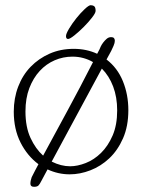

<svg xmlns="http://www.w3.org/2000/svg" viewBox="-20 -660 548 739"><path d="M474 -236Q474 -174 453.5 -127.5Q433 -81 400.5 -50.5Q368 -20 328 -4.5Q288 11 248 11Q204 11 163 -8L140 35Q133 49 128 54Q123 59 111 59Q97 59 97 47Q97 41 98.5 34Q100 27 102 22Q109 9 115 -3.5Q121 -16 128 -28Q85 -60 59 -111.5Q33 -163 33 -230Q33 -282 50 -326.5Q67 -371 98 -403Q129 -435 171 -453.5Q213 -472 264 -472Q313 -472 354 -453L363 -470Q364 -473 367.5 -480.5Q371 -488 377 -496Q383 -504 390.5 -510.5Q398 -517 407 -517Q416 -517 419 -513Q422 -509 422 -503Q422 -495 417 -483.5Q412 -472 408 -464L390 -431Q432 -399 453 -347.5Q474 -296 474 -236ZM259 -442Q223 -442 190.5 -428Q158 -414 133 -387Q108 -360 93 -321Q78 -282 78 -231Q78 -171 97.5 -129Q117 -87 146 -61Q193 -148 240.5 -235.5Q288 -323 338 -421Q321 -431 301 -436.5Q281 -442 259 -442ZM431 -235Q431 -286 415.5 -327Q400 -368 372 -396L179 -38Q215 -20 250 -20Q278 -20 310 -32.5Q342 -45 369 -71.5Q396 -98 413.5 -138.5Q431 -179 431 -235ZM348 -618Q348 -610 334 -592Q320 -574 302 -556Q284 -538 266.5 -524Q249 -510 242 -510Q234 -510 234 -521Q234 -530 246 -550Q258 -570 274 -590Q290 -610 306 -625Q322 -640 329 -640Q337 -640 342.5 -636Q348 -632 348 -618Z"/></svg>

Font: Life Savers
Style: Regular
Weight: 400
Designer: Pablo Impallari, Rodrigo Fuenzalida, Brenda Gallo
Foundry: Pablo Impallari, Rodrigo Fuenzalida, Brenda Gallo
Version: Version 3.001; ttfautohint (v0.95) -l 8 -r 50 -G 200 -x 14 -